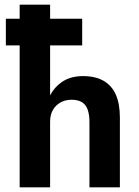

<svg xmlns="http://www.w3.org/2000/svg" viewBox="-20 -800 595 820"><path d="M194 0H64V-606H5V-720H64V-780H194V-720H331V-606H194V-393Q212 -427 243 -449Q280 -475 334 -475Q388 -475 423 -454.5Q458 -434 475 -395Q492 -356 492 -298V0H362V-280Q362 -310 354.5 -331.5Q347 -353 330 -363.5Q313 -374 286 -374Q259 -374 238.5 -362.5Q218 -351 206 -330.5Q194 -310 194 -280Z"/></svg>

Font: Venryn Sans SemiBold
Style: Regular
Weight: 600
Designer: Owen Earl, indestructible type* (font) & Cristiano Sobral (main changes)
Version: Version 3.60;October 28, 2020;FontCreator 13.0.0.2681 64-bit